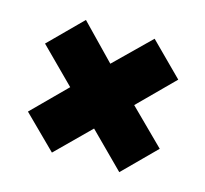

<svg xmlns="http://www.w3.org/2000/svg" viewBox="-66 -513 558 523"><g transform="rotate(15 213.0 -251.5)"><path d="M311 -63 214 -160 120 -67 28 -158 122 -252 25 -349 116 -440 211 -342 310 -439 401 -348 303 -250 401 -153Z"/></g></svg>

Font: Kanit
Style: Bold
Weight: 700
Designer: Katatrad Team
Foundry: CadsonDemak
Version: Version 2.000; ttfautohint (v1.8.3)